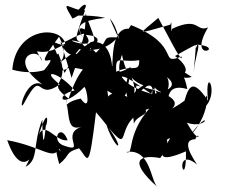

<svg xmlns="http://www.w3.org/2000/svg" viewBox="-20 -807 993 826"><path d="M309 -575C280 -604 221 -457 33 -507C47 -688 238 -701 261 -620C137 -538 117 -634 161 -544C148 -618 -5 -555 177 -434C96 -503 52 -306 84 -364C168 -521 130 -367 237 -444C148 -514 236 -498 301 -418C213 -399 242 -330 343 -433C353 -428 374 -317 327 -383C204 -357 316 -297 234 -459C299 -347 244 -230 338 -264C230 -233 360 -142 251 -182C198 -203 240 -283 271 -204C218 -193 166 -306 141 -209C190 -367 187 -276 177 -266C177 -266 164 -113 162 -293C118 -180 149 -122 90 -89C136 -184 77 -18 11 -204C165 -175 206 -116 235 -167C261 -121 197 -232 235 -101C286 -143 257 -150 320 -169C360 -123 361 -60 393 -324C538 -159 488 -132 438 -268C561 -122 455 -286 622 -340C521 -222 558 -138 523 -153C630 -170 627 -25 659 -1C521 -123 589 -142 669 -127C705 -171 717 -252 661 -177C814 -301 544 -54 780 -156C783 29 721 -179 823 -103C851 -75 737 -206 820 -208C839 -255 848 -166 784 -279C882 -246 889 -353 796 -222C901 -324 868 -474 861 -346C927 -409 858 -535 875 -374C802 -481 789 -432 764 -339C793 -416 802 -365 628 -298C769 -340 783 -391 567 -439C551 -350 618 -478 636 -426L632 -348C421 -439 681 -232 644 -431C709 -369 715 -456 697 -476C758 -431 681 -409 631 -402C642 -480 686 -320 692 -286C712 -348 673 -455 786 -424C759 -553 727 -452 805 -476C688 -547 637 -617 613 -532C797 -441 814 -507 733 -566C887 -651 821 -629 810 -464C836 -729 810 -555 829 -615C959 -604 782 -531 875 -689C822 -667 839 -738 720 -683C711 -643 723 -739 713 -701C556 -657 577 -657 661 -730C693 -673 769 -520 761 -564C658 -523 767 -609 544 -699C486 -626 553 -502 452 -728C526 -641 472 -486 597 -440C515 -388 592 -385 536 -496C498 -385 550 -383 556 -275C573 -326 675 -306 537 -386C374 -469 468 -242 442 -417C511 -374 525 -354 542 -519C425 -445 423 -576 371 -598C364 -500 331 -546 275 -383C168 -463 292 -431 231 -577C151 -510 308 -507 234 -649C79 -445 284 -637 148 -479C232 -551 194 -471 282 -518C475 -491 470 -424 464 -521C292 -689 295 -522 482 -468C473 -585 484 -534 579 -548C581 -473 524 -567 407 -440C559 -437 426 -547 631 -403C430 -465 490 -538 553 -680C463 -707 465 -571 463 -510C458 -647 357 -686 258 -493L203 -629C265 -605 408 -551 485 -646C406 -650 463 -638 371 -560C319 -684 276 -568 346 -763C289 -757 231 -827 292 -727C371 -761 361 -829 307 -750C255 -730 353 -750 432 -730C236 -710 356 -643 375 -588C279 -721 337 -694 390 -646C346 -705 241 -594 236 -630C301 -496 352 -621 348 -750C372 -672 404 -624 372 -627C237 -531 506 -644 349 -657C413 -571 195 -663 341 -621L247 -609L288 -472L314 -547Z"/></svg>

Font: CISF Camouflage Kit
Style: Mdz
Weight: 400
Designer: Robert Jablonski, Jasper
Foundry: Cannot Into Space Fonts
Version: Version 1.270